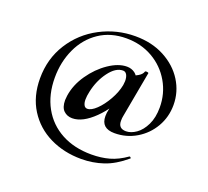

<svg xmlns="http://www.w3.org/2000/svg" viewBox="-108 -664 945 873"><g transform="rotate(20 364.5 -227.5)"><path d="M426 -263 460 -276Q425 -193 369 -138Q313 -83 263 -83Q238 -83 221.5 -99Q205 -115 205 -150Q205 -156 207 -172Q215 -226 249.5 -276Q284 -326 330.5 -357.5Q377 -389 418 -389Q440 -389 457 -376.5Q474 -364 476 -340L447 -359Q463 -361 480.5 -371.5Q498 -382 502 -396Q504 -398 508 -398Q512 -398 515 -397Q518 -396 519 -395L478 -171Q476 -163 476 -148Q476 -111 513 -111Q537 -111 562 -128.5Q587 -146 604 -181Q621 -216 621 -265Q621 -332 588.5 -388Q556 -444 499.5 -476.5Q443 -509 372 -509Q296 -509 240.5 -471.5Q185 -434 155.5 -370Q126 -306 126 -230Q126 -148 160 -86.5Q194 -25 256 8.5Q318 42 401 42Q448 42 487.5 31Q527 20 568 -9H569Q572 -9 574.5 -5.5Q577 -2 574 -1Q522 43 471 60Q420 77 365 77Q281 77 212.5 43.5Q144 10 104 -53.5Q64 -117 64 -204Q64 -299 111.5 -374Q159 -449 238 -490.5Q317 -532 407 -532Q487 -532 548 -499.5Q609 -467 642.5 -413.5Q676 -360 676 -297Q676 -239 648 -190.5Q620 -142 572 -113.5Q524 -85 467 -85Q402 -85 402 -144Q402 -160 406 -176ZM430 -304Q432 -318 432 -324Q432 -343 425.5 -354.5Q419 -366 407 -366Q372 -366 340 -323Q308 -280 296 -223Q291 -201 291 -184Q291 -168 296.5 -157.5Q302 -147 313 -147Q332 -147 356.5 -170.5Q381 -194 402 -231Q423 -268 430 -304Z"/></g></svg>

Font: Cormorant SC
Style: Bold
Weight: 700
Designer: Christian Thalmann (Catharsis Fonts)
Foundry: Catharsis Fonts
Version: Version 4.000